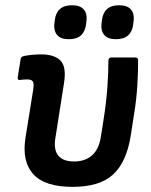

<svg xmlns="http://www.w3.org/2000/svg" viewBox="-20 -716 589 748"><path d="M262.8 12Q154 12 109.2 -38Q64.4 -88 79.5 -180.8L108.7 -362.3Q113.4 -390.3 108.1 -398.4Q102.8 -406.6 86.1 -406.6Q79.8 -406.6 72.4 -406.1Q64.9 -405.6 57.9 -404.6Q52.6 -403.6 50.4 -406.9Q48.2 -410.2 49.2 -415.6L60.3 -485.3Q61.6 -491.3 64.6 -493.9Q67.7 -496.4 74.4 -498Q90.1 -501.1 107 -502.6Q123.9 -504.1 139.9 -504.1Q192.7 -504.1 216.1 -479.5Q239.4 -454.9 229.4 -392.3L195.5 -176.6Q188.5 -132.7 207.1 -109.8Q225.6 -86.9 269.5 -86.9Q311.3 -86.9 338.4 -110.7Q365.4 -134.4 373 -183.3L383.4 -249.7Q394 -315.8 398.2 -374.6Q402.4 -433.3 402.3 -479.7Q402.3 -492.1 414.4 -492.1H507Q518 -492.1 518 -481.1Q518.3 -438 515 -383Q511.7 -328.1 501.7 -267.2L489.4 -188.2Q473 -84 420.4 -36Q367.9 12 262.8 12ZM431.5 -563.2Q400.1 -563.2 386.4 -579.6Q372.6 -595.9 375.3 -622.4L377 -636.4Q380 -664.9 396.6 -680.2Q413.1 -695.6 444.2 -695.6Q476 -695.6 489.9 -679.2Q503.8 -662.9 500.8 -636.4L499.1 -622.4Q496.1 -593.9 479.5 -578.6Q462.9 -563.2 431.5 -563.2ZM248.1 -563.2Q216.4 -563.2 202.7 -579.6Q188.9 -595.9 191.6 -622.4L193.3 -636.4Q196.3 -664.9 212.9 -680.2Q229.4 -695.6 260.5 -695.6Q292.3 -695.6 306.2 -679.2Q320.1 -662.9 317.1 -636.4L315.4 -622.4Q312.4 -593.9 295.8 -578.6Q279.2 -563.2 248.1 -563.2Z"/></svg>

Font: Sofia Sans Hairline
Style: Italic
Weight: 1
Italic angle: -9°
Designer: Botio Nikoltchev, Ani Petrova
Foundry: lettersoup
Version: Version 4.102